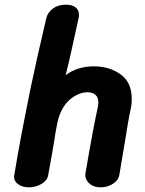

<svg xmlns="http://www.w3.org/2000/svg" viewBox="-20 -806 621 822"><path d="M544 -383Q544 -358 539 -337Q533 -311 525.5 -265Q518 -219 514 -194L491 -58Q487 -34 463.5 -19Q440 -4 411 -4Q379 -4 360.5 -22.5Q342 -41 346 -65Q380 -264 398 -343Q401 -357 401 -367Q401 -390 388 -400.5Q375 -411 355 -411Q321 -411 287 -386Q253 -361 235 -313Q229 -298 224.5 -275Q220 -252 217 -234.5Q214 -217 213 -208Q200 -128 186 -55Q182 -33 157.5 -18.5Q133 -4 104 -4Q74 -4 55.5 -19Q37 -34 41 -56Q66 -209 113 -438Q135 -544 178 -727Q184 -753 206.5 -769.5Q229 -786 262 -786Q289 -786 303.5 -774.5Q318 -763 318 -743Q318 -735 317 -731Q279 -554 261 -484Q311 -522 382 -522Q449 -522 496.5 -487.5Q544 -453 544 -383Z"/></svg>

Font: Mali
Style: Bold Italic
Weight: 700
Italic angle: -10°
Version: Version 1.000; ttfautohint (v1.6)